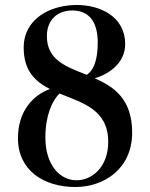

<svg xmlns="http://www.w3.org/2000/svg" viewBox="-20 -735 601 770"><path d="M75 -544C75 -451 121 -408 180 -378C112 -353 52 -289 52 -181C52 -52 155 15 282 15C396 15 510 -57 510 -203C510 -337 438 -387 360 -421C414 -437 482 -480 482 -558C482 -668 383 -715 288 -715C179 -715 75 -658 75 -544ZM162 -184C162 -271 189 -332 219 -360C311 -322 414 -296 414 -166C414 -65 349 -12 287 -12C221 -12 162 -72 162 -184ZM168 -590C168 -658 213 -693 270 -693C331 -693 372 -655 372 -564C372 -489 353 -451 328 -435C247 -467 168 -493 168 -590Z"/></svg>

Font: Sprat Condensed Medium
Style: Regular
Weight: 500
Width: 3
Designer: Ethan Nakache
Foundry: Collletttivo
Version: Version 2.000;Glyphs 3.2 (3217)